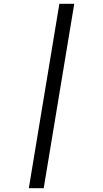

<svg xmlns="http://www.w3.org/2000/svg" viewBox="-20 -843 540 1006"><path d="M131 143 291 -823H369L209 143Z"/></svg>

Font: Iosevka Slab Oblique
Style: Regular
Weight: 400
Italic angle: -9°
Monospace: yes
Designer: Belleve Invis
Foundry: Belleve Invis
Version: Version 11.1.1; ttfautohint (v1.8.3)